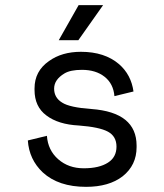

<svg xmlns="http://www.w3.org/2000/svg" viewBox="-20 -711 636 745"><path d="M221 -313Q250 -294 335 -288Q510 -275 510 -146V-140Q510 -70 456 -27Q403 14 314 14Q207 14 146 -42Q93 -92 88 -166L162 -184Q166 -128 206 -93Q246 -58 305 -58Q365 -58 399 -80Q432 -101 432 -142Q432 -182 399 -200Q366 -218 286 -224Q206 -228 160 -263Q114 -297 114 -362V-368Q114 -435 170 -474Q220 -510 294 -510Q386 -510 442 -462Q489 -421 498 -356L424 -338Q420 -386 386 -413Q352 -440 298 -440Q253 -440 230 -426Q190 -402 190 -367Q190 -332 221 -313ZM284 -555H208L285 -691H380Z"/></svg>

Font: Rilu
Style: Regular
Weight: 500
Designer: Alí Sinisterra
Foundry: Alí Sinisterra
Version: 0.1